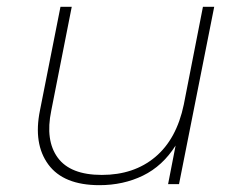

<svg xmlns="http://www.w3.org/2000/svg" viewBox="-20 -539 706 562"><path d="M271 3Q166 3 121.5 -57.5Q77 -118 97 -216L157 -519H190L130 -215Q112 -128 149 -77.5Q186 -27 278 -27Q372 -27 434.5 -79.5Q497 -132 518 -233L574 -519H607L504 0H472L494 -113Q456 -53 398.5 -25Q341 3 271 3Z"/></svg>

Font: Montserrat ExtraLight
Style: Italic
Weight: 200
Italic angle: -11.3°
Designer: Julieta Ulanovsky
Foundry: Julieta Ulanovsky
Version: Version 9.000; ttfautohint (v1.8.4.7-5d5b)